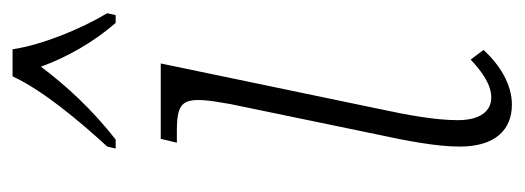

<svg xmlns="http://www.w3.org/2000/svg" viewBox="-278 -528 815 298"><g transform="rotate(-90 129.0 -378.5)"><path d="M51 -619 48 -606H62C109 -643 145 -682 175 -722C189 -683 213 -640 243 -606H255L258 -619C233 -661 209 -720 202 -766H160C138 -719 93 -665 51 -619ZM116 9C148 9 178 -10 201 -35L186 -55C167 -37 147 -23 127 -23C107 -23 92 -39 92 -75C92 -110 100 -153 109 -195L180 -536H63L57 -511H75C126 -511 130 -500 117 -428L70 -201C60 -155 51 -108 51 -72C51 -17 77 9 116 9Z"/></g></svg>

Font: Noto Serif Condensed ExtraLight
Style: Italic
Weight: 200
Width: 3
Italic angle: -12°
Designer: Monotype Design Team
Foundry: Monotype Imaging Inc.
Version: Version 2.013